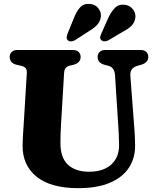

<svg xmlns="http://www.w3.org/2000/svg" viewBox="-20 -960 812 999"><path d="M595.5 -304 578.5 -568.5Q575.5 -610 543.5 -618L525 -622.5Q488 -632.5 488 -663.5Q488 -680 498.5 -690Q509 -700 528.5 -700H710.5Q730.5 -700 741 -690Q751.5 -680 751.5 -663.5Q751.5 -634 714.5 -623L696.5 -618Q674 -611.5 665.2 -598.2Q656.5 -585 658.5 -562.5L678 -305Q682.5 -255 683 -203Q683.5 -139 651.8 -89Q620 -39 554 -10Q488 19 387 19Q244.5 19 170.5 -40.5Q96.5 -100 97.5 -204.5Q97.5 -222.5 99.5 -255.5Q101.5 -288.5 104 -325L119.5 -579.5Q120.5 -596.5 113.5 -605.2Q106.5 -614 88 -618L68 -622.5Q30.5 -631.5 30.5 -663.5Q30.5 -680 41.2 -690Q52 -700 71.5 -700H358.5Q378 -700 388.8 -690Q399.5 -680 399.5 -663.5Q399.5 -633 362 -623L341.5 -618Q315 -611.5 313.5 -580.5L298 -320.5Q296 -289.5 295.2 -264.2Q294.5 -239 294.5 -220Q293.5 -140.5 333 -103.5Q372.5 -66.5 442.5 -66.5Q518 -66.5 559.2 -104.2Q600.5 -142 599.5 -207.5Q599 -242 597.8 -263.5Q596.5 -285 595.5 -304ZM364.5 -866Q378 -901 397 -921.8Q416 -942.5 448 -939.5Q475.5 -937 491.2 -917.5Q507 -898 505 -874Q502 -850 487 -832.5Q472 -815 443 -798L370.5 -751Q361.5 -745.5 351 -744.8Q340.5 -744 333.5 -750Q326 -757 326.8 -765.5Q327.5 -774 331.5 -785ZM543 -866Q559 -900.5 579.2 -920Q599.5 -939.5 631 -935Q658 -930.5 672.8 -910.2Q687.5 -890 684 -866Q680 -842 664 -825.8Q648 -809.5 617.5 -794L543.5 -750Q534 -745 523.8 -745Q513.5 -745 507 -751.5Q500 -758.5 501.2 -767.2Q502.5 -776 507.5 -786Z"/></svg>

Font: Fraunces 9pt Soft
Style: Bold
Weight: 700
Version: Version 1.000;[b76b70a41]